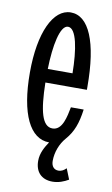

<svg xmlns="http://www.w3.org/2000/svg" viewBox="-76 -516 413 711"><g transform="rotate(10 130.5 -160.5)"><path d="M139 -40C100 -40 86 -97 84 -203H240V-214C240 -383 200 -475 132 -475C66 -475 21 -380 21 -230C21 -74 64 13 136 13C122 34 108 58 108 87C108 128 131 154 173 154C196 154 216 146 233 136L217 96C209 104 200 110 188 110C172 110 161 99 161 78C161 45 174 12 194 -11C222 -43 234 -77 241 -129H193C186 -94 177 -40 139 -40ZM84 -254C86 -342 101 -421 131 -421C163 -421 176 -342 177 -254Z"/></g></svg>

Font: Stint Ultra Condensed
Style: Regular
Weight: 400
Width: 1
Designer: Astigmatic (AOETI)
Foundry: Astigmatic (AOETI)
Version: Version 1.000